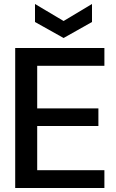

<svg xmlns="http://www.w3.org/2000/svg" viewBox="-20 -940 579 960"><path d="M56 0V-700H502V-611H166V-398H472V-310H166V-89H502V0ZM298 -750 155 -830V-920L298 -835L440 -920V-830Z"/></svg>

Font: HostGroteskMedium
Style: Regular
Weight: 500
Designer: Doukan Karapınar based on Poppins by Indian Type Foundry, Jonny Pinhorn
Foundry: Element Type
Version: Version 1.001; ttfautohint (v1.8.4.7-5d5b)